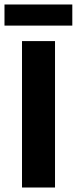

<svg xmlns="http://www.w3.org/2000/svg" viewBox="-21 -835 342 855"><path d="M77 0V-652H224V0ZM-1 -721V-815H301V-721Z"/></svg>

Font: Font
Style: ¶
Weight: 700
Designer: Paul D. Hunt
Foundry: Adobe Systems Incorporated
Version: Version 3.000